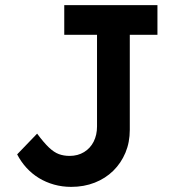

<svg xmlns="http://www.w3.org/2000/svg" viewBox="-20 -720 690 750"><path d="M258 10Q223 10 191 1Q159 -8 132 -24.5Q105 -41 83.5 -64.5Q62 -88 47 -117L125 -198Q151 -163 171 -144Q191 -125 210 -118Q229 -111 252 -111Q284 -111 308.5 -126Q333 -141 346 -167Q359 -193 359 -226V-584H231V-700H595V-584H487V-213Q487 -164 470 -123.5Q453 -83 422.5 -53Q392 -23 350 -6.5Q308 10 258 10Z"/></svg>

Font: Readex Pro Medium
Style: Regular
Weight: 500
Designer: Bonnie Shaver-Troup, Thomas Jockin
Foundry: Lexend
Version: Version 1.204